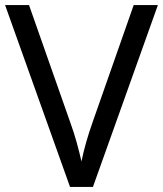

<svg xmlns="http://www.w3.org/2000/svg" viewBox="-20 -734 640 754"><path d="M600 -714 345 0H255L0 -714H94L255 -256Q271 -212 281.5 -173.5Q292 -135 300 -100Q307 -135 318 -174Q329 -213 345 -258L505 -714Z"/></svg>

Font: Noto Sans
Style: Regular
Weight: 400
Designer: Monotype Design Team
Foundry: Monotype Imaging Inc.
Version: Version 1.902